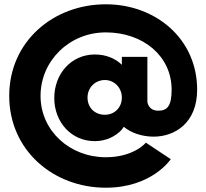

<svg xmlns="http://www.w3.org/2000/svg" viewBox="-20 -860 961 895"><path d="M718 -344C670 -344 667 -386 667 -386V-595H548V-558C517 -588 474 -606 422 -606C312 -606 233 -516 233 -403C233 -291 312 -202 422 -202C475 -202 520 -225 548 -256L557 -269C590 -241 642 -223 696 -223C794 -223 899 -286 899 -442C899 -678 707 -840 473 -840C229 -840 23 -667 23 -413C23 -159 229 15 473 15C689 15 776 -118 776 -118L660 -195C660 -195 605 -127 473 -127C306 -127 169 -250 169 -413C169 -576 303 -709 473 -709C647 -709 780 -599 780 -442C780 -368 761 -344 718 -344ZM388 -405C388 -452 424 -487 469 -487C512 -487 548 -452 548 -405C548 -359 514 -325 469 -325C421 -325 388 -359 388 -405Z"/></svg>

Font: Hussar Techniczny
Style: Bold 
Weight: 700
Foundry: Cannot Into Space Fonts
Version: Version 0.77